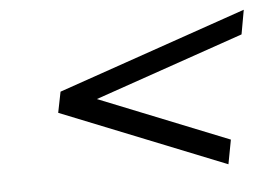

<svg xmlns="http://www.w3.org/2000/svg" viewBox="-35 -452 594 427"><g transform="rotate(-5 261.5 -238.5)"><path d="M180.2 -238.8 469.2 -123 459 -68.8 91.8 -215.8 101.1 -262.2 522.9 -408.2 513.2 -354Z"/></g></svg>

Font: Common Serif Medium
Style: Italic
Weight: 500
Italic angle: -12°
Designer: Philipp H. Poll, Khaled Hosny
Foundry: Stefan Peev, Context Ltd.
Version: Version 1.026